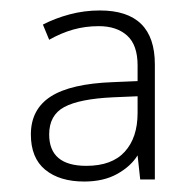

<svg xmlns="http://www.w3.org/2000/svg" viewBox="-20 -835 369 367"><path d="M171 -815Q276 -815 276 -712V-492H248L243 -538Q230 -517 204 -502.5Q178 -488 141 -488Q94 -488 66.5 -510.5Q39 -533 39 -578Q39 -626 77 -650.5Q115 -675 196 -678L243 -680V-710Q243 -749 223 -767Q203 -785 169 -785Q143 -785 120 -778.5Q97 -772 74 -759L62 -788Q85 -800 113 -807.5Q141 -815 171 -815ZM196 -649Q132 -646 103 -630.5Q74 -615 74 -578Q74 -518 145 -518Q194 -518 218.5 -545Q243 -572 243 -619V-651Z"/></svg>

Font: Noto Sans Kannada UI ExtraLight
Style: Regular
Weight: 200
Designer: Jelle Bosma - Monotype Design Team
Foundry: Monotype Imaging Inc.
Version: Version 2.005; ttfautohint (v1.8.4.7-5d5b)